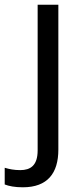

<svg xmlns="http://www.w3.org/2000/svg" viewBox="-75 -556 353 816"><path d="M22 240C127 240 173 180 173 80V-536H85V83C85 148 54 167 11 167C-15 167 -35 163 -55 157V228C-37 235 -12 240 22 240Z"/></svg>

Font: Noto Sans Sunuwar
Style: Regular
Weight: 400
Designer: Anshuman Pandey
Foundry: Jamra Patel LLC
Version: Version 1.000